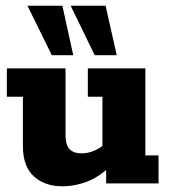

<svg xmlns="http://www.w3.org/2000/svg" viewBox="-20 -641 597 671"><path d="M197 10Q137 10 98.5 -24.5Q60 -59 60 -131V-303H4V-402H209V-170Q209 -135 223 -120Q237 -105 266 -105Q289 -105 313 -116Q337 -127 356 -147L338 -112V-303H287V-402H488V-98H534V0H351V-65L372 -67Q334 -27 289.5 -8.5Q245 10 197 10ZM311 -448 227 -621H349L388 -448ZM161 -448 76 -621H198L236 -448Z"/></svg>

Font: Rokkitt SemiBold ExtraBold
Style: Regular
Weight: 800
Version: Version 3.103